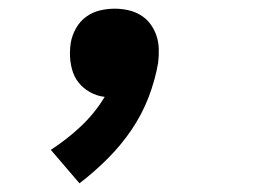

<svg xmlns="http://www.w3.org/2000/svg" viewBox="-20 -217 640 442"><path d="M163 205 97 128Q134 104 166 74Q198 44 221 6Q203 4 187 -5Q171 -14 160.5 -27.5Q150 -41 145.5 -58.5Q141 -76 141 -94Q141 -101 141.5 -107Q142 -113 143 -119Q146 -136 155 -152Q164 -168 178.5 -178.5Q193 -189 210 -193Q227 -197 244 -197Q260 -197 275.5 -193.5Q291 -190 304 -182Q317 -174 326 -162Q335 -150 340 -135.5Q345 -121 345.5 -104.5Q346 -88 344 -72Q337 -32 322 7Q307 46 283 81.5Q259 117 228 148Q197 179 163 205Z"/></svg>

Font: Iosevka Curly XBdEx
Style: Italic
Weight: 800
Width: 7
Italic angle: -9°
Monospace: yes
Designer: Belleve Invis
Foundry: Belleve Invis
Version: Version 11.1.0; ttfautohint (v1.8.3)